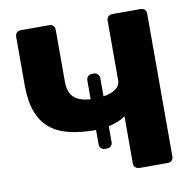

<svg xmlns="http://www.w3.org/2000/svg" viewBox="-78 -780 875 860"><g transform="rotate(-10 359.0 -350.0)"><path d="M488 0Q477 0 469.5 -7Q462 -14 462 -25V-240Q448 -229 428 -221Q408 -213 385 -208V-136Q385 -125 378 -118Q371 -111 360 -111H351Q340 -111 333 -118Q326 -125 326 -136V-201Q258 -201 205.5 -213.5Q153 -226 117.5 -255.5Q82 -285 64 -333.5Q46 -382 46 -455V-675Q46 -686 53 -693Q60 -700 71 -700H201Q212 -700 219 -693Q226 -686 226 -675V-438Q226 -392 249 -368.5Q272 -345 326 -341V-426Q326 -437 333 -444.5Q340 -452 351 -452H360Q371 -452 378 -444.5Q385 -437 385 -426V-344Q400 -346 413.5 -350.5Q427 -355 438 -362Q449 -369 455.5 -379Q462 -389 462 -402V-675Q462 -686 469.5 -693Q477 -700 488 -700H617Q628 -700 635 -693Q642 -686 642 -675V-25Q642 -14 635 -7Q628 0 617 0Z"/></g></svg>

Font: Fz Rubik
Style: Bold
Weight: 700
Designer: Hubert and Fischer
Foundry: Hubert and Fischer
Version: Vit hóa bi FontZin.com